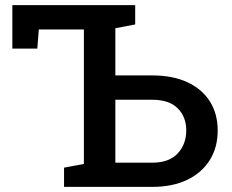

<svg xmlns="http://www.w3.org/2000/svg" viewBox="-20 -731 906 751"><path d="M230.5 0V-75.2L308.1 -89.8V-615.7H131.8L126 -541H28.3V-710.9H508.8V-635.3L431.2 -620.6V-436H575.7Q655.8 -436 712.9 -409.4Q770 -382.8 800.8 -334.5Q831.5 -286.1 831.5 -220.2Q831.5 -154.3 800.5 -104.7Q769.5 -55.2 712.2 -27.6Q654.8 0 575.7 0ZM431.2 -94.7H575.7Q641.1 -94.7 674.8 -130.6Q708.5 -166.5 708.5 -221.2Q708.5 -273.9 675 -307.4Q641.6 -340.8 575.7 -340.8H431.2Z"/></svg>

Font: Roboto Slab LO Medium
Style: Regular
Weight: 500
Designer: Google
Version: Version 2.000